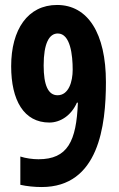

<svg xmlns="http://www.w3.org/2000/svg" viewBox="-20 -744 480 774"><path d="M148 10C378 10 407 -237 407 -413C407 -610 334 -724 210 -724C92 -724 25 -625 25 -477C25 -340 76 -250 179 -250C223 -250 267 -278 290 -330H294C288 -175 253 -102 135 -102C112 -102 83 -106 62 -113V1C88 7 120 10 148 10ZM212 -360C174 -360 156 -401 156 -480C156 -569 178 -609 213 -609C264 -609 273 -521 273 -463C273 -415 257 -360 212 -360Z"/></svg>

Font: Noto Sans Gurmukhi UI ExtraCondensed
Style: Bold
Weight: 700
Width: 2
Designer: Jelle Bosma - Monotype Design Team
Foundry: Monotype Imaging Inc.
Version: Version 2.004